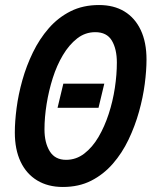

<svg xmlns="http://www.w3.org/2000/svg" viewBox="-20 -729 603 764"><path d="M230 15Q171 15 128 -11Q85 -37 62 -85.5Q39 -134 39 -202Q39 -245 46 -299Q53 -353 69 -410Q85 -467 111 -520.5Q137 -574 174 -616.5Q211 -659 260.5 -684Q310 -709 374 -709Q433 -709 475 -683.5Q517 -658 540 -609.5Q563 -561 563 -492Q563 -449 556 -395Q549 -341 533 -284Q517 -227 491.5 -173.5Q466 -120 429 -77.5Q392 -35 343 -10Q294 15 230 15ZM243 -93Q283 -93 315.5 -118Q348 -143 372 -184Q396 -225 412.5 -275.5Q429 -326 437 -379Q445 -432 445 -480Q445 -534 425 -567.5Q405 -601 359 -601Q319 -601 287 -576Q255 -551 230.5 -510Q206 -469 190 -418.5Q174 -368 165.5 -315Q157 -262 157 -214Q157 -161 178 -127Q199 -93 243 -93ZM209 -300 232 -396H395L372 -300Z"/></svg>

Font: Ubuntu Sans Mono SemiBold
Style: Italic
Weight: 600
Italic angle: -13.5°
Monospace: yes
Designer: Dalton Maag Ltd
Foundry: Dalton Maag Ltd
Version: Version 1.006